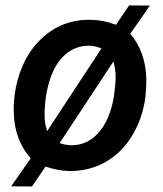

<svg xmlns="http://www.w3.org/2000/svg" viewBox="-20 -611 594 698"><path d="M33.2 -265.6Q40.5 -323.2 63.5 -374.8Q86.4 -426.3 124.5 -464.4Q200.7 -541 309.6 -539.1Q355.5 -538.1 401.9 -521L449.2 -591.3L524.9 -590.8L453.6 -488.3Q508.3 -423.8 511.7 -328.6Q512.7 -300.3 508.8 -259.8Q499 -182.1 461.2 -119.1Q423.3 -56.2 363.8 -22.2Q304.2 11.7 231.9 10.7Q189.9 9.8 145.5 -5.4L96.2 66.9L20.5 66.4L91.8 -35.6Q34.2 -99.1 30.3 -196.3Q28.8 -226.1 32.2 -255.4ZM142.1 -194.8Q141.6 -164.1 151.4 -134.3L348.6 -434.6Q330.1 -443.8 304.2 -444.8Q255.4 -445.3 218.5 -413.8Q181.6 -382.3 162.1 -323.5Q142.6 -264.6 142.1 -194.8ZM400.4 -328.6Q400.9 -357.9 392.1 -387.2L196.8 -90.8Q216.3 -84 236.8 -83Q295.9 -81.5 337.6 -127.9Q379.4 -174.3 394 -259.8Q399.9 -300.8 400.4 -328.6Z"/></svg>

Font: TypoPRO Roboto
Style: Italic
Weight: 500
Italic angle: -12°
Designer: Google
Version: Version 2.136; 2016